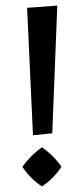

<svg xmlns="http://www.w3.org/2000/svg" viewBox="-20 -651 300 687"><path d="M98 -167 77 -623 185 -631 167 -174ZM60 -54Q89 -95 130 -124Q173 -94 200 -54Q171 -11 130 16Q89 -11 60 -54Z"/></svg>

Font: Galdeano
Style: Regular
Weight: 400
Designer: Dario Manuel Muhafara
Foundry: Dario Manuel Muhafara
Version: Version 1.001